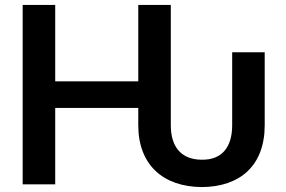

<svg xmlns="http://www.w3.org/2000/svg" viewBox="-20 -748 1162 779"><path d="M799 11C954 10 1054 -76 1054 -240V-536H922V-240C922 -148 878 -99 799 -100C719 -100 673 -148 673 -240V-728H541V-418H204V-728H72V0H204V-310H541V-240C541 -79 642 10 799 11Z"/></svg>

Font: Wafeq Semi Bold
Style: Regular
Weight: 600
Designer: Rasmus Andersson & Azza Alameddine
Foundry: Google & TypeTogether
Version: Version 3.000;January 28, 2025;FontCreator 15.0.0.3014 64-bi